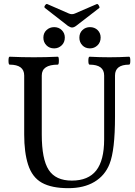

<svg xmlns="http://www.w3.org/2000/svg" viewBox="-20 -959 699 992"><path d="M352.1 -816.9Q344.2 -816.9 331.1 -825.2L211.9 -918Q206.5 -922.9 212.9 -931.6Q219.2 -940.4 224.1 -938L335.9 -889.2Q351.6 -882.3 367.2 -889.2L480 -938Q484.9 -939.9 490.5 -930.9Q496.1 -921.9 493.2 -918L373 -825.2Q361.8 -816.9 352.1 -816.9ZM444.8 -709Q420.4 -709 405.3 -725.1Q390.1 -741.2 390.1 -764.2Q390.1 -788.6 406 -803.7Q421.9 -818.8 444.8 -818.8Q468.8 -818.8 484.4 -803.5Q500 -788.1 500 -765.1Q500 -740.2 483.6 -724.6Q467.3 -709 444.8 -709ZM259.8 -709Q235.4 -709 219.7 -725.1Q204.1 -741.2 204.1 -764.2Q204.1 -788.6 220.5 -803.7Q236.8 -818.8 259.8 -818.8Q283.7 -818.8 299.3 -803.2Q314.9 -787.6 314.9 -765.1Q314.9 -740.2 298.6 -724.6Q282.2 -709 259.8 -709ZM333 13.2Q246.6 13.2 196.3 -14.9Q146 -43 125 -108.9Q105 -171.4 105 -264.2V-568.8Q105 -625 29.8 -625Q23.9 -625 23.9 -645.5Q23.9 -666 29.8 -666Q92.8 -663.1 154.8 -663.1Q215.8 -663.1 278.8 -666Q284.2 -666 284.2 -645.5Q284.2 -625 278.8 -625Q195.8 -625 195.8 -568.8V-264.2Q195.8 -136.2 231.7 -81.1Q267.6 -25.9 351.1 -25.9Q436 -25.9 477.1 -78.1Q518.1 -130.4 518.1 -238.8V-568.8Q518.1 -625 442.9 -625Q436.5 -625 436.5 -645.5Q436.5 -666 442.9 -666Q494.1 -663.1 544.9 -663.1Q595.7 -663.1 647 -666Q653.3 -666 653.3 -645.5Q653.3 -625 647 -625Q574.2 -625 574.2 -568.8V-356Q574.2 -182.1 545.9 -111.8Q522.5 -52.2 468 -19.5Q413.6 13.2 333 13.2Z"/></svg>

Font: Junicode SmCond Medium
Style: Regular
Weight: 500
Width: 4
Designer: Peter S. Baker
Version: Version 2.206